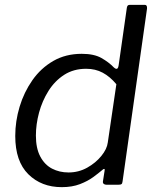

<svg xmlns="http://www.w3.org/2000/svg" viewBox="-20 -762 639 792"><path d="M418.6 0Q412.2 0 407.8 -3.6Q403.4 -7.3 404.7 -14.5L411.3 -56.7Q413.3 -64.7 409.9 -65.1Q406.5 -65.5 399.2 -58.5Q386.9 -48 364.6 -31.5Q342.2 -15 309.9 -2.5Q277.5 10 234.8 10Q150.7 10 96.8 -43.3Q42.9 -96.6 42.9 -201.3Q42.9 -262 60.9 -321.8Q78.9 -381.6 113.7 -431.3Q148.5 -480.9 199.7 -510.5Q250.9 -540 317.2 -540Q368 -540 398.4 -522.7Q428.8 -505.5 449.9 -483.6Q458.3 -476.1 463.2 -478.7Q468.1 -481.2 469.9 -496.2L503.3 -730.5Q504.6 -737.2 507.4 -739.6Q510.1 -742 516.2 -742H577.4Q587.6 -742 586.5 -726.8L485.6 -14Q484.6 -5.4 481.4 -2.7Q478.2 0 468.7 0ZM460 -414.6Q433.9 -445.9 403.7 -462.1Q373.6 -478.3 335.4 -478.3Q283.5 -478.3 244.7 -453.3Q205.9 -428.2 180 -387Q154.1 -345.7 141.1 -297.6Q128.1 -249.4 128.1 -202.6Q128.1 -150.1 146.2 -116.2Q164.3 -82.2 194.7 -66.4Q225.1 -50.6 262.7 -50.6Q304.2 -50.6 339.6 -70.3Q374.9 -90.1 398 -118.6Q421.2 -147.1 424.6 -174Z"/></svg>

Font: Libre Franklin Thin
Style: Italic
Weight: 100
Italic angle: -8°
Designer: Pablo Impallari, Rodrigo Fuenzalida, Nhung Nguyen
Foundry: Impallari Type
Version: Version 3.000